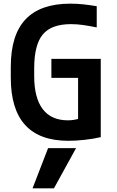

<svg xmlns="http://www.w3.org/2000/svg" viewBox="-20 -760 640 1050"><path d="M275 270H158L243 50H396ZM354 10Q39 10 39 -335V-395Q39 -569 120 -654.5Q201 -740 365 -740Q402 -740 438 -736Q474 -732 509 -726V-610Q470 -618 436 -623Q402 -628 368 -628Q261 -628 214 -571.5Q167 -515 167 -386V-344Q167 -225 213.5 -163.5Q260 -102 351 -102Q379 -102 405 -109Q431 -116 459 -131L407 -63V-334H261V-438H531V-10Q493 -1 444.5 4.5Q396 10 354 10Z"/></svg>

Font: M PLUS Code Latin Expanded SemiBold
Style: Regular
Weight: 600
Width: 7
Designer: Coji Morishita
Foundry: UNDERFOREST DESIGN
Version: Version 1.002; ttfautohint (v1.8.3)